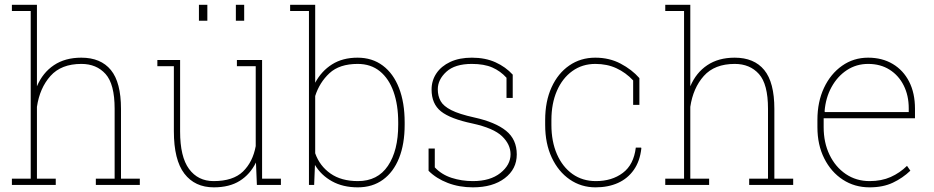

<svg xmlns="http://www.w3.org/2000/svg" viewBox="-20 -782 3952 812"><path d="M30.3 0V-26.4H109.9V-735.4H30.3V-761.7H136.2V-417Q160.6 -474.6 208 -506.3Q255.4 -538.1 323.7 -538.1Q406.2 -538.1 449 -485.8Q491.7 -433.6 491.7 -321.3V-26.4H571.3V0H385.3V-26.4H464.8V-322.3Q464.8 -426.3 426.5 -469Q388.2 -511.7 324.2 -511.7Q238.8 -511.7 193.4 -460.7Q147.9 -409.7 136.2 -330.1V-26.4H215.8V0Z M884.3 10.3Q804.2 10.3 759.8 -47.6Q715.3 -105.5 715.3 -227.1V-502H645.5V-528.3H715.3H741.7V-226.1Q741.7 -118.7 779.5 -67.4Q817.4 -16.1 883.3 -16.1Q965.8 -16.1 1007.6 -56.6Q1049.3 -97.2 1061.5 -164.1V-502H981.9V-528.3H1061.5H1088.4V-26.4H1168V0H1066.4L1062.5 -94.7Q1037.6 -44.4 993.9 -17.1Q950.2 10.3 884.3 10.3ZM977.5 -694.3V-761.7H1012.7V-694.3ZM821.3 -694.3V-761.7H856.9V-694.3Z M1493.2 10.3Q1430.2 10.3 1384 -15.4Q1337.9 -41 1312 -84.5L1308.6 0H1286.6V-735.4H1207V-761.7H1313V-432.1Q1339.4 -481.4 1384.3 -509.8Q1429.2 -538.1 1492.2 -538.1Q1554.2 -538.1 1598.9 -504.6Q1643.6 -471.2 1667.5 -409.7Q1691.4 -348.1 1691.4 -264.6V-254.4Q1691.4 -172.9 1667.7 -113.5Q1644 -54.2 1599.6 -22Q1555.2 10.3 1493.2 10.3ZM1493.7 -16.1Q1577.1 -16.1 1620.6 -80.6Q1664.1 -145 1664.1 -254.4V-264.6Q1664.1 -337.9 1644.5 -393.6Q1625 -449.2 1586.7 -480.5Q1548.3 -511.7 1492.7 -511.7Q1415.5 -511.7 1373.3 -472.4Q1331.1 -433.1 1313 -376V-133.8Q1332 -80.1 1377.7 -48.1Q1423.3 -16.1 1493.7 -16.1Z M1980 10.3Q1922.4 10.3 1873.8 -8.3Q1825.2 -26.9 1792.5 -59.6V-153.8H1818.8V-74.2Q1847.7 -43.5 1890.1 -29.8Q1932.6 -16.1 1980 -16.1Q2053.2 -16.1 2096.2 -50.3Q2139.2 -84.5 2139.2 -129.4Q2139.2 -171.4 2103.3 -205.8Q2067.4 -240.2 1978 -259.8Q1884.8 -279.3 1845 -311Q1805.2 -342.8 1805.2 -403.3Q1805.2 -441.4 1825.7 -471.9Q1846.2 -502.4 1884.5 -520.3Q1922.9 -538.1 1975.6 -538.1Q2032.2 -538.1 2075.4 -518.6Q2118.7 -499 2148.4 -466.3V-367.7H2122.1V-453.1Q2096.7 -481.4 2062 -496.6Q2027.3 -511.7 1975.6 -511.7Q1903.8 -511.7 1867.7 -478.5Q1831.5 -445.3 1831.5 -404.3Q1831.5 -376 1843.5 -354.5Q1855.5 -333 1888.7 -316.2Q1921.9 -299.3 1985.8 -285.2Q2074.7 -265.6 2120.1 -229Q2165.5 -192.4 2165.5 -128.9Q2165.5 -66.9 2114.7 -28.3Q2064 10.3 1980 10.3Z M2498.5 10.3Q2438 10.3 2389.6 -22.9Q2341.3 -56.2 2313.5 -115.5Q2285.6 -174.8 2285.6 -253.9V-274.4Q2285.6 -353.5 2312.7 -412.8Q2339.8 -472.2 2387.7 -505.1Q2435.5 -538.1 2497.6 -538.1Q2557.1 -538.1 2604.7 -512.9Q2652.3 -487.8 2684.1 -451.7V-338.4H2657.7V-441.9Q2626.5 -475.1 2586.9 -493.4Q2547.4 -511.7 2498 -511.7Q2442.4 -511.7 2400.4 -481.4Q2358.4 -451.2 2335.2 -397.7Q2312 -344.2 2312 -274.4V-253.9Q2312 -183.6 2335.4 -129.9Q2358.9 -76.2 2401.1 -46.1Q2443.4 -16.1 2500 -16.1Q2567.9 -16.1 2614 -50.8Q2660.2 -85.4 2668.9 -157.7H2691.4L2692.4 -154.8Q2686.5 -100.6 2660.6 -63.7Q2634.8 -26.9 2593.5 -8.3Q2552.2 10.3 2498.5 10.3Z M2793.5 0V-26.4H2873V-735.4H2793.5V-761.7H2899.4V-417Q2923.8 -474.6 2971.2 -506.3Q3018.6 -538.1 3086.9 -538.1Q3169.4 -538.1 3212.2 -485.8Q3254.9 -433.6 3254.9 -321.3V-26.4H3334.5V0H3148.4V-26.4H3228V-322.3Q3228 -426.3 3189.7 -469Q3151.4 -511.7 3087.4 -511.7Q3002 -511.7 2956.5 -460.7Q2911.1 -409.7 2899.4 -330.1V-26.4H2979V0Z M3657.7 10.3Q3594.2 10.3 3544.4 -22.2Q3494.6 -54.7 3465.8 -112.1Q3437 -169.4 3437 -244.1V-275.4Q3437 -351.1 3464.8 -410.4Q3492.7 -469.7 3541.3 -503.9Q3589.8 -538.1 3651.4 -538.1Q3710.9 -538.1 3755.6 -511.5Q3800.3 -484.9 3825 -436.5Q3849.6 -388.2 3849.6 -322.3V-281.7H3463.4V-244.1Q3463.4 -178.7 3488.3 -127.2Q3513.2 -75.7 3557.1 -45.9Q3601.1 -16.1 3657.7 -16.1Q3708 -16.1 3746.8 -33.4Q3785.6 -50.8 3815.9 -80.6L3830.1 -60.1Q3797.4 -28.8 3755.9 -9.3Q3714.4 10.3 3657.7 10.3ZM3468.8 -308.1H3823.2V-324.2Q3823.2 -377.9 3802 -420.4Q3780.8 -462.9 3742.2 -487.3Q3703.6 -511.7 3651.4 -511.7Q3601.6 -511.7 3561.5 -485.4Q3521.5 -459 3496.6 -413.6Q3471.7 -368.2 3467.3 -311Z"/></svg>

Font: Roboto Slab LO Thin
Style: Regular
Weight: 250
Designer: Google
Version: Version 2.00;September 28, 2018;FontCreator 11.5.0.2427 64-b